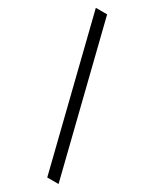

<svg xmlns="http://www.w3.org/2000/svg" viewBox="-250 -892 899 1118"><g transform="rotate(30 199.5 -333.5)"><path d="M37 -832H113L362 165H286Z"/></g></svg>

Font: Noto Sans Devanagari ExtraCondensed
Style: Regular
Weight: 400
Width: 2
Designer: Jelle Bosma - Monotype Design Team
Foundry: Monotype Imaging Inc.
Version: Version 2.006